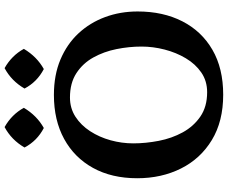

<svg xmlns="http://www.w3.org/2000/svg" viewBox="-98 -881 993 837"><g transform="rotate(-90 398.5 -462.5)"><path d="M403 -724Q490 -724 557.5 -695.5Q625 -667 671.5 -617Q718 -567 742.5 -501Q767 -435 767 -359Q767 -248 724 -164Q681 -80 600 -33Q519 14 404 14Q288 14 206.5 -35.5Q125 -85 82.5 -170Q40 -255 40 -361Q40 -472 85 -553.5Q130 -635 211.5 -679.5Q293 -724 403 -724ZM415 -56Q464 -56 501 -81.5Q538 -107 563 -149Q588 -191 601 -241.5Q614 -292 614 -342Q614 -396 603 -451Q592 -506 566.5 -552Q541 -598 498 -626Q455 -654 392 -654Q345 -654 308 -630Q271 -606 245 -566Q219 -526 205.5 -477Q192 -428 192 -378Q192 -324 203 -267Q214 -210 240 -162.5Q266 -115 309 -85.5Q352 -56 415 -56ZM174 -852Q207 -909 263 -939Q318 -908 347 -855Q313 -798 259 -768Q203 -797 174 -852ZM431 -852Q464 -909 520 -939Q575 -908 604 -855Q570 -798 516 -768Q460 -797 431 -852Z"/></g></svg>

Font: Brawler
Style: Bold
Weight: 700
Designer: Oleg Frolov, Haley Fiege
Foundry: Oleg Frolov, Haley Fiege
Version: Version 1.101; ttfautohint (v1.8.3)